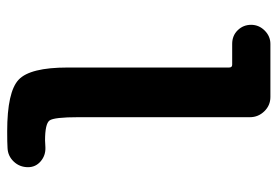

<svg xmlns="http://www.w3.org/2000/svg" viewBox="-140 -630 780 540"><g transform="rotate(90 250.0 -360.0)"><path d="M394.5 -97.7Q417 -98.6 433.6 -84.5Q450.2 -70.3 450.2 -48.8Q450.2 -25.4 434.6 -8.8Q418.9 7.8 396.5 8.8Q381.8 9.8 349.6 9.8Q238.3 9.8 204.1 -22.5Q169.9 -54.7 169.9 -160.2V-614.3Q169.9 -623 162.1 -623H103.5Q80.1 -623 64.9 -638.7Q49.8 -654.3 49.8 -676.3Q49.8 -698.2 65.9 -714.4Q82 -730.5 103.5 -730.5H252.9Q276.4 -730.5 293 -713.4Q309.6 -696.3 309.6 -672.9V-190.4Q309.6 -122.1 318.8 -109.4Q328.1 -96.7 375 -96.7Q377.9 -96.7 384.3 -97.2Q390.6 -97.7 394.5 -97.7Z"/></g></svg>

Font: Rounded Mgen+ 1m bold
Style: Bold
Weight: 700
Designer: [Source Han Sans]
Ryoko NISHIZUKA  (kana & ideographs); Paul D. Hunt (Latin, Greek & Cyrillic); Wenlong ZHANG  (bopomofo
Version: Version 1.059.20150602